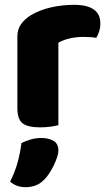

<svg xmlns="http://www.w3.org/2000/svg" viewBox="-20 -520 451 796"><path d="M222 -1Q211 2 190.5 5Q170 8 146 8Q96 8 74 -8.5Q52 -25 52 -72V-369Q52 -398 67 -419.5Q82 -441 108 -457Q143 -478 189.5 -489Q236 -500 287 -500Q396 -500 396 -423Q396 -405 391 -389.5Q386 -374 379 -363Q360 -367 324 -367Q298 -367 270.5 -361Q243 -355 222 -343ZM165 223Q148 241 128.5 248.5Q109 256 86 256Q48 256 22 233Q43 191 53.5 151.5Q64 112 69 73Q85 65 106.5 58.5Q128 52 150 52Q182 52 202 64Q222 76 222 104Q222 116 216.5 132.5Q211 149 203 165.5Q195 182 185 197.5Q175 213 165 223Z"/></svg>

Font: Baloo Da 2 ExtraBold
Style: Regular
Weight: 800
Designer: Noopur Datye, Sulekha Rajkumar and Ek Type
Foundry: Ek Type
Version: Version 1.640;hotconv 1.0.111;makeotfexe 2.5.65597; ttfautoh